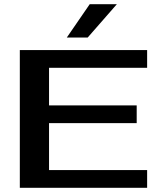

<svg xmlns="http://www.w3.org/2000/svg" viewBox="-20 -900 780 920"><path d="M75 0V-660H685V-575H215V-395H635V-310H215V-85H685V0ZM300 -720 410 -880H540L400 -720Z"/></svg>

Font: Xolonium
Style: Regular
Weight: 400
Designer: Severin Meyer
Version: Version 4.2